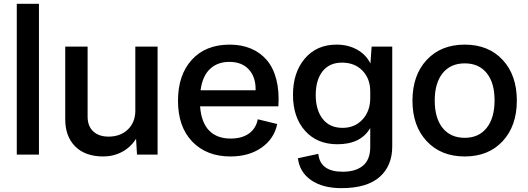

<svg xmlns="http://www.w3.org/2000/svg" viewBox="-20 -810 2767 1006"><path d="M67.9 0V-790H184.1V0Z M521 9.8Q426.8 9.8 374.3 -42.5Q321.8 -94.7 321.8 -185.1V-565.9H439V-199.2Q439 -148.9 468.5 -121.6Q498 -94.2 548.8 -94.2Q610.4 -94.2 648.9 -130.6Q687.5 -167 689 -226.1V-565.9H805.7V0H697.8L692.9 -83Q665 -38.6 619.9 -14.4Q574.7 9.8 521 9.8Z M1187.5 9.8Q1062.5 9.8 987.5 -67.9Q912.6 -145.5 912.6 -282.2Q912.6 -417 984.9 -496.6Q1057.1 -576.2 1183.6 -576.2Q1245.6 -576.2 1294.9 -555.4Q1344.2 -534.7 1378.2 -494.9Q1412.1 -455.1 1428 -393.3Q1443.8 -331.5 1438.5 -252.9H1028.3Q1034.7 -168 1075.7 -126Q1116.7 -84 1188.5 -84Q1247.6 -84 1284.4 -110.4Q1321.3 -136.7 1330.6 -185.1L1432.6 -160.2Q1416.5 -83 1350.6 -36.6Q1284.7 9.8 1187.5 9.8ZM1181.6 -485.8Q1120.1 -485.8 1080.6 -449Q1041 -412.1 1030.8 -336.9H1319.3Q1320.8 -405.3 1284.2 -445.6Q1247.6 -485.8 1181.6 -485.8Z M1769 175.8Q1669.9 175.8 1609.6 133.5Q1549.3 91.3 1541 19L1647.9 -3.9Q1657.2 89.8 1775.9 89.8Q1843.8 89.8 1881.8 58.1Q1919.9 26.4 1919.9 -40V-139.2Q1870.6 -54.2 1748 -54.2Q1641.1 -54.2 1578.1 -125Q1515.1 -195.8 1515.1 -313Q1515.1 -430.2 1577.1 -503.2Q1639.2 -576.2 1743.2 -576.2Q1804.2 -576.2 1851.3 -549.8Q1898.4 -523.4 1920.9 -477.1L1927.2 -565.9H2035.2V-43Q2035.2 59.1 1968.8 117.4Q1902.3 175.8 1769 175.8ZM1774.9 -140.1Q1839.4 -140.1 1879.6 -184.1Q1919.9 -228 1919.9 -295.9V-331.1Q1919.9 -397.9 1879.2 -439.9Q1838.4 -481.9 1772 -481.9Q1706.1 -481.9 1670.2 -436.5Q1634.3 -391.1 1634.3 -312Q1634.3 -233.4 1670.9 -186.8Q1707.5 -140.1 1774.9 -140.1Z M2141.1 -282.2Q2141.1 -416 2215.8 -496.1Q2290.5 -576.2 2415 -576.2Q2539.6 -576.2 2613.8 -496.1Q2688 -416 2688 -283.2Q2688 -150.4 2613.8 -70.3Q2539.6 9.8 2415 9.8Q2290.5 9.8 2215.8 -70.3Q2141.1 -150.4 2141.1 -282.2ZM2415 -87.9Q2488.8 -87.9 2530 -139.9Q2571.3 -191.9 2571.3 -284.2Q2571.3 -376.5 2530 -427.2Q2488.8 -478 2415 -478Q2340.8 -478 2299.3 -426.5Q2257.8 -375 2257.8 -283.2Q2257.8 -190.9 2299.3 -139.4Q2340.8 -87.9 2415 -87.9Z"/></svg>

Font: BDO Grotesk Medium
Style: Regular
Weight: 500
Designer: Deni Anggara
Foundry: Lokal Container
Version: Version 2.000